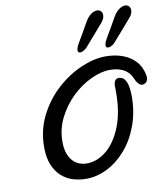

<svg xmlns="http://www.w3.org/2000/svg" viewBox="-104 -1076 1015 1172"><g transform="rotate(-10 403.5 -489.5)"><path d="M335 11.2Q293.5 11.2 253.9 -0.7Q214.4 -12.7 183.6 -40.5Q152.3 -67.9 133.5 -113Q114.7 -158.2 114.7 -224.1Q114.7 -329.1 160.2 -418.5Q205.6 -507.8 276.4 -571.3Q347.2 -635.3 428 -669.9Q508.8 -704.6 580.1 -704.6Q637.7 -704.6 685.5 -687Q733.4 -669.4 765.4 -633.8Q797.4 -598.1 806.2 -543L806.6 -538.6V-534.2Q806.6 -515.1 795.7 -505.1Q784.7 -495.1 772 -495.1Q757.8 -495.1 745.6 -510.3Q733.4 -525.4 722.2 -553.2Q704.1 -587.4 669.9 -603Q635.7 -618.7 592.8 -618.7Q537.1 -618.7 473.9 -589.1Q410.6 -559.6 355.5 -506.8Q300.3 -454.1 265.4 -384.5Q230.5 -314.9 230.5 -237.3Q230.5 -193.8 241.2 -164.1Q252 -134.3 269.5 -115.7Q287.1 -97.2 309.1 -88.9Q331.1 -80.6 353.5 -80.6Q420.9 -80.6 478.3 -128.7Q535.6 -176.8 570.6 -265.6Q605.5 -354.5 605.5 -476.6V-495.1L605 -513.7Q605 -538.1 613.8 -549.6Q622.6 -561 633.8 -561Q659.2 -561 672.4 -543.2Q685.5 -525.4 690.7 -497.1Q695.8 -468.8 695.8 -437.5Q695.8 -340.3 665.3 -256.8Q634.8 -173.3 583 -113.8Q531.2 -53.7 466.6 -21.2Q401.9 11.2 335 11.2ZM606.9 -754.9Q591.8 -754.9 591.8 -770.5Q591.8 -784.7 606.9 -811.5L642.6 -872.6L677.2 -933.6Q695.8 -964.4 715.3 -977.1Q734.9 -989.7 750.5 -989.7Q765.1 -989.7 774.4 -980.5Q783.7 -971.2 783.7 -956.1Q783.7 -946.3 779.3 -934.6Q774.9 -922.9 763.7 -910.2L710.9 -849.1L657.7 -788.1Q645 -771.5 630.9 -763.2Q616.7 -754.9 606.9 -754.9ZM433.1 -754.9Q418 -754.9 418 -770.5Q418 -784.7 433.1 -811.5L468.8 -872.6L503.4 -933.6Q522 -964.4 541.5 -977.1Q561 -989.7 576.7 -989.7Q591.3 -989.7 600.6 -980.5Q609.9 -971.2 609.9 -956.1Q609.9 -946.3 605.5 -934.6Q601.1 -922.9 589.8 -910.2L537.1 -849.1L483.9 -788.1Q471.2 -771.5 457 -763.2Q442.9 -754.9 433.1 -754.9Z"/></g></svg>

Font: Damion
Style: Regular
Weight: 400
Designer: Vernon Adams
Foundry: Vernon Adams
Version: Version 1.100; ttfautohint (v1.8.4.7-5d5b)